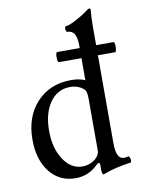

<svg xmlns="http://www.w3.org/2000/svg" viewBox="-84 -784 637 859"><g transform="rotate(-10 234.5 -355.0)"><path d="M316.9 16.1Q309.1 16.1 309.1 -7.8V-26.9Q309.1 -38.1 304.2 -38.1Q299.3 -38.1 292 -30.8Q250 11.2 190.9 11.2Q118.2 11.2 74 -44.4Q29.8 -100.1 29.8 -191.9Q29.8 -296.4 89.6 -360.6Q149.4 -424.8 246.1 -424.8Q283.2 -424.8 309.1 -413.1V-513.2H207Q200.2 -513.2 200.2 -536.1Q200.2 -559.1 207 -559.1H309.1V-571.8Q309.1 -640.1 268.1 -640.1Q260.7 -640.1 260.3 -653.6Q259.8 -667 268.1 -667Q281.2 -667 314.9 -685.3Q348.6 -703.6 362.8 -714.8Q377.4 -726.1 380.9 -726.1Q387.2 -726.1 387.2 -719.2Q383.8 -680.7 383.8 -639.2V-559.1H462.9Q466.8 -559.1 468.3 -547.6Q469.7 -536.1 467.8 -524.7Q465.8 -513.2 461.9 -513.2H383.8V-113.8Q383.8 -41 418.9 -41Q425.3 -41 439.9 -43.9Q442.4 -44.9 444.3 -39.6Q450.2 -27.3 447.3 -18.1Q446.3 -15.1 444.8 -15.1Q371.6 -5.4 316.9 16.1ZM230 -35.2Q262.2 -35.2 288.1 -55.2Q309.1 -73.2 309.1 -92.8V-328.1Q309.1 -364.3 298.8 -372.1Q274.4 -395 235.8 -395Q178.7 -395 144.3 -346.4Q109.9 -297.9 109.9 -217.8Q109.9 -139.2 144 -87.2Q178.2 -35.2 230 -35.2Z"/></g></svg>

Font: Junicode SmCond
Style: Regular
Weight: 400
Width: 4
Designer: Peter S. Baker
Version: Version 2.206